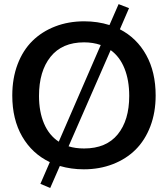

<svg xmlns="http://www.w3.org/2000/svg" viewBox="-20 -831 833 954"><path d="M229.5 103 180.7 82.5 227.5 -25.4Q139.6 -67.4 90.3 -152.6Q41 -237.8 41 -356.4Q41 -441.9 67.4 -511.5Q93.8 -581.1 141.1 -627.7Q188.5 -674.3 254.4 -699.7Q320.3 -725.1 398.4 -725.1Q465.3 -725.1 523.9 -706.5L569.3 -810.5L621.1 -790.5L575.7 -685.5Q659.7 -642.1 706.5 -557.6Q753.4 -473.1 753.4 -356.4Q753.4 -272.5 727.1 -203.4Q700.7 -134.3 653.8 -87.6Q606.9 -41 540.8 -15.4Q474.6 10.3 396.5 10.3Q334 10.3 277.3 -6.3ZM272 -127 480.5 -607.4Q441.9 -620.6 397.9 -620.6Q288.6 -620.6 231.2 -548.8Q173.8 -477.1 173.8 -354.5Q173.8 -275.9 198.7 -217.3Q223.6 -158.7 272 -127ZM397.9 -93.3Q507.8 -93.3 564.9 -163.3Q622.1 -233.4 622.1 -354.5Q622.1 -432.1 598.6 -490.7Q575.2 -549.3 529.8 -582L320.8 -104Q354.5 -93.3 397.9 -93.3Z"/></svg>

Font: Oxygen
Style: Bold
Weight: 700
Designer: vernon adams
Foundry: Vernon Adams
Version: Version 0.2.3 webfont; ttfautohint (v0.93.3-1d66) -l 8 -r 50